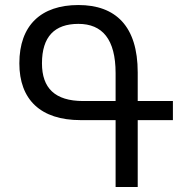

<svg xmlns="http://www.w3.org/2000/svg" viewBox="-20 -744 727 764"><path d="M528 0V-266H668V-342H528V-456C528 -640 440 -724 292 -724C143 -724 57 -643 57 -492C57 -348 141 -266 301 -266H440V0ZM311 -342C198 -342 147 -394 147 -492C147 -598 197 -649 292 -649C387 -649 440 -588 440 -453V-342Z"/></svg>

Font: Noto Sans Armenian SemiCondensed
Style: Regular
Weight: 400
Width: 4
Designer: Monotype Design Team
Foundry: Monotype Imaging Inc.
Version: Version 2.008